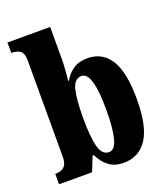

<svg xmlns="http://www.w3.org/2000/svg" viewBox="-140 -859 844 967"><g transform="rotate(-20 281.5 -375.0)"><path d="M357 10Q309 10 277.5 -14.5Q246 -39 228 -78H221L190 0H13V-56H18Q32 -56 46 -61Q60 -66 69 -81Q78 -96 78 -126V-638Q78 -680 60 -692Q42 -704 16 -704H13V-760H242V-593Q242 -565 239.5 -531Q237 -497 234 -474H239Q256 -506 286.5 -527Q317 -548 363 -548Q443 -548 485.5 -481.5Q528 -415 528 -270Q528 -125 484 -57.5Q440 10 357 10ZM306 -66Q337 -66 351 -119Q365 -172 365 -272Q365 -474 305 -474Q267 -474 254 -423.5Q241 -373 241 -271Q241 -172 254.5 -119Q268 -66 306 -66Z"/></g></svg>

Font: Noto Serif Bengali ExtraCondensed Black
Style: Regular
Weight: 900
Width: 2
Designer: Juan Bruce, Universal Thirst, Indian Type Foundry and the Monotype Design Team.
Foundry: Monotype Imaging Inc.
Version: Version 2.003; ttfautohint (v1.8.4.7-5d5b)